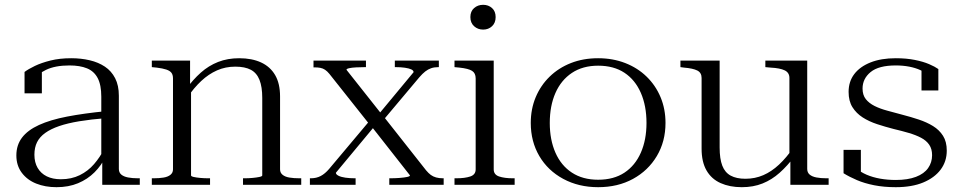

<svg xmlns="http://www.w3.org/2000/svg" viewBox="-20 -768 3993 798"><path d="M421 -306V-277Q358 -272 309.5 -264Q261 -256 226 -244Q191 -232 168 -215.5Q145 -199 134 -177Q123 -155 123 -125Q123 -93 136.5 -70Q150 -47 174.5 -35Q199 -23 233 -23Q277 -23 311.5 -40Q346 -57 371 -86Q396 -115 413 -149L420 -119Q402 -81 373 -52Q344 -23 304.5 -6.5Q265 10 215 10Q168 10 130.5 -5Q93 -20 70.5 -50Q48 -80 48 -122Q48 -165 71.5 -196Q95 -227 142 -248.5Q189 -270 259 -283.5Q329 -297 421 -306ZM405 0V-105H401V-366Q401 -415 386 -443.5Q371 -472 341.5 -484Q312 -496 269 -496Q209 -496 171 -477.5Q133 -459 110 -430Q111 -442 114.5 -451.5Q118 -461 124 -468Q130 -475 138 -478.5Q146 -482 154 -482V-380H82V-469Q98 -481 125 -494Q152 -507 190 -516.5Q228 -526 276 -526Q317 -526 353 -517.5Q389 -509 416 -491Q443 -473 458.5 -443Q474 -413 474 -370V-66Q474 -51 484 -42.5Q494 -34 512 -30.5Q530 -27 553 -27H561V0Z M611 0V-27H619Q642 -27 660 -30Q678 -33 688.5 -41.5Q699 -50 699 -64V-442Q699 -457 692.5 -465.5Q686 -474 671 -479Q656 -484 631 -487L611 -489V-516H770V-407L774 -403V-39Q774 -35 785 -32.5Q796 -30 812.5 -28.5Q829 -27 845 -27H853V0ZM1232 0H990V-27H998Q1013 -27 1029.5 -28.5Q1046 -30 1058 -32.5Q1070 -35 1070 -39V-361Q1070 -407 1058.5 -436Q1047 -465 1022.5 -478Q998 -491 958 -491Q917 -491 882 -475.5Q847 -460 816.5 -431.5Q786 -403 758 -362L752 -396Q782 -437 814.5 -466Q847 -495 886.5 -510.5Q926 -526 974 -526Q1027 -526 1065 -508.5Q1103 -491 1123.5 -456Q1144 -421 1144 -367V-64Q1144 -50 1154.5 -41.5Q1165 -33 1183 -30Q1201 -27 1224 -27H1232Z M1824 0H1598V-27H1602Q1622 -27 1641 -28.5Q1660 -30 1672 -32.5Q1684 -35 1684 -39L1523 -244L1518 -248L1349 -461Q1340 -472 1331 -478Q1322 -484 1311.5 -486Q1301 -488 1286 -488H1283V-516H1501V-489H1497Q1479 -489 1460.5 -488Q1442 -487 1431 -484.5Q1420 -482 1420 -478L1568 -291L1572 -287L1751 -60Q1761 -48 1770.5 -41Q1780 -34 1792.5 -30.5Q1805 -27 1821 -27H1824ZM1268 0V-27H1272Q1295 -27 1313 -36.5Q1331 -46 1348 -66L1522 -273L1543 -251L1376 -50Q1376 -43 1387 -37.5Q1398 -32 1416 -29.5Q1434 -27 1455 -27H1458V0ZM1565 -259 1548 -286 1699 -468Q1699 -475 1689.5 -479.5Q1680 -484 1663 -486.5Q1646 -489 1624 -489H1621V-516H1804V-489H1802Q1785 -489 1772 -484.5Q1759 -480 1747.5 -471Q1736 -462 1723 -447Z M1988 -645Q1966 -645 1950.5 -659Q1935 -673 1935 -697Q1935 -721 1950.5 -734.5Q1966 -748 1988 -748Q2010 -748 2025 -734.5Q2040 -721 2040 -697Q2040 -673 2025 -659Q2010 -645 1988 -645ZM2032 -516V-64Q2032 -42 2054.5 -34.5Q2077 -27 2111 -27H2119V0H1869V-27H1877Q1912 -27 1934.5 -34.5Q1957 -42 1957 -64V-442Q1957 -464 1942 -473.5Q1927 -483 1890 -487L1869 -489V-516Z M2746 -257Q2746 -180 2710 -119.5Q2674 -59 2611 -24.5Q2548 10 2466 10Q2385 10 2321 -24.5Q2257 -59 2221.5 -119.5Q2186 -180 2186 -257Q2186 -315 2206.5 -364Q2227 -413 2264.5 -449.5Q2302 -486 2353 -506Q2404 -526 2466 -526Q2527 -526 2578.5 -506Q2630 -486 2667.5 -449.5Q2705 -413 2725.5 -364Q2746 -315 2746 -257ZM2265 -257Q2265 -187 2288.5 -133.5Q2312 -80 2357 -50.5Q2402 -21 2466 -21Q2531 -21 2575.5 -50.5Q2620 -80 2643.5 -133.5Q2667 -187 2667 -257Q2667 -328 2643.5 -382Q2620 -436 2575.5 -465.5Q2531 -495 2466 -495Q2402 -495 2357 -465Q2312 -435 2288.5 -381.5Q2265 -328 2265 -257Z M2971 -516V-155Q2971 -108 2982 -79.5Q2993 -51 3017 -38Q3041 -25 3078 -25Q3118 -25 3152.5 -40Q3187 -55 3218 -84Q3249 -113 3277 -154L3283 -119Q3253 -79 3220.5 -50Q3188 -21 3149.5 -5.5Q3111 10 3063 10Q3013 10 2975 -7Q2937 -24 2916.5 -59.5Q2896 -95 2896 -150V-444Q2896 -466 2878 -475Q2860 -484 2823 -487L2808 -489V-516ZM3335 -516V-66Q3335 -51 3345 -42.5Q3355 -34 3373 -30.5Q3391 -27 3415 -27H3424V0H3265V-108L3261 -111V-444Q3261 -466 3241.5 -475.5Q3222 -485 3183 -487L3161 -489V-516Z M3854 -123Q3854 -149 3842 -166.5Q3830 -184 3808 -195.5Q3786 -207 3757 -215.5Q3728 -224 3694 -232Q3659 -241 3625.5 -252Q3592 -263 3565.5 -280Q3539 -297 3523 -322.5Q3507 -348 3507 -386Q3507 -429 3530.5 -460Q3554 -491 3598 -508.5Q3642 -526 3703 -526Q3747 -526 3782 -519Q3817 -512 3841.5 -501.5Q3866 -491 3880 -481V-392H3810V-488Q3817 -487 3822.5 -483Q3828 -479 3832 -473Q3836 -467 3838 -461.5Q3840 -456 3838 -453Q3826 -467 3805.5 -476.5Q3785 -486 3759 -491Q3733 -496 3703 -496Q3632 -496 3598.5 -468.5Q3565 -441 3565 -400Q3565 -373 3578.5 -356Q3592 -339 3615 -327.5Q3638 -316 3668 -308Q3698 -300 3731 -291Q3766 -282 3799 -271Q3832 -260 3858 -244Q3884 -228 3899.5 -203.5Q3915 -179 3915 -142Q3915 -97 3889.5 -63Q3864 -29 3817 -9.5Q3770 10 3703 10Q3654 10 3613.5 2Q3573 -6 3541.5 -19.5Q3510 -33 3486 -48V-145H3558V-32Q3551 -37 3546 -41.5Q3541 -46 3538.5 -50.5Q3536 -55 3535.5 -60Q3535 -65 3537 -70Q3556 -53 3581.5 -42Q3607 -31 3638 -25.5Q3669 -20 3703 -20Q3753 -20 3787 -33Q3821 -46 3837.5 -69.5Q3854 -93 3854 -123Z"/></svg>

Font: Roboto Serif 120pt Expanded Light
Style: Regular
Weight: 300
Width: 7
Designer: Greg Gazdowicz
Foundry: Commercial Type
Version: Version 1.008